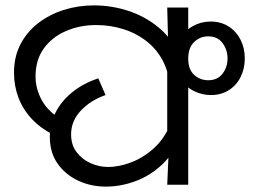

<svg xmlns="http://www.w3.org/2000/svg" viewBox="-20 -686 939 713"><path d="M762 -606Q800 -606 828.5 -588Q857 -570 873 -539Q889 -508 889 -469Q889 -431 873.5 -400Q858 -369 829.5 -351Q801 -333 763 -333Q730 -333 700 -348Q670 -363 651 -393Q632 -423 632 -468Q632 -511 649.5 -542Q667 -573 697 -589.5Q727 -606 762 -606ZM753 -551Q723 -551 701 -530Q679 -509 679 -468Q679 -428 701 -408Q723 -388 753 -388Q788 -388 806.5 -412.5Q825 -437 825 -469Q825 -501 806.5 -526Q788 -551 753 -551ZM179 -185Q130 -210 97.5 -245Q65 -280 48.5 -323.5Q32 -367 32 -416Q32 -476 56.5 -522.5Q81 -569 123 -601Q165 -633 218 -649.5Q271 -666 329 -666Q394 -666 455.5 -646Q517 -626 566 -586.5Q615 -547 644 -487Q673 -427 673 -347L611 -344Q611 -405 589 -451.5Q567 -498 528.5 -529.5Q490 -561 440.5 -577Q391 -593 337 -593Q277 -593 225.5 -571Q174 -549 143 -506.5Q112 -464 112 -402Q112 -356 135.5 -313.5Q159 -271 208 -243L179 -185ZM373 7Q317 7 269.5 -15.5Q222 -38 193.5 -79Q165 -120 165 -178Q165 -227 187 -269.5Q209 -312 249.5 -344.5Q290 -377 345 -395L372 -333Q317 -314 280.5 -275.5Q244 -237 244 -187Q244 -148 264.5 -121Q285 -94 316.5 -80Q348 -66 381 -66Q424 -66 469.5 -84Q515 -102 553 -137Q591 -172 612 -224L650 -180Q626 -116 581.5 -74.5Q537 -33 482.5 -13Q428 7 373 7ZM606 -115 601 -153V-462L605 -501L601 -658H679V0H601Z"/></svg>

Font: hexloriya05
Style: Book
Weight: 400
Designer: Jelle Bosma - Monotype Design Team
Foundry: Monotype Imaging Inc.
Version: Version 2.003